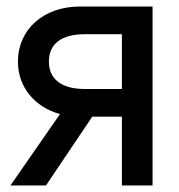

<svg xmlns="http://www.w3.org/2000/svg" viewBox="-20 -569 548 589"><path d="M354 -296H240C169 -296 130 -326 130 -380C130 -435 169 -464 240 -464H354ZM12 0H121L263 -211H354V0H448V-549H225C114 -549 35 -479 35 -380C35 -303 85 -241 164 -219Z"/></svg>

Font: Involve Medium
Style: Regular
Weight: 500
Designer: Stefan Peev
Foundry: Context Ltd.
Version: Version 1.001